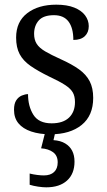

<svg xmlns="http://www.w3.org/2000/svg" viewBox="-20 -565 458 822"><path d="M196 10Q149 10 113.5 -2Q78 -14 59 -37Q40 -60 40 -95Q40 -121 49.5 -135.5Q59 -150 73.5 -156Q88 -162 100 -162Q100 -110 123 -73.5Q146 -37 201 -37Q250 -37 275.5 -61.5Q301 -86 301 -128Q301 -153 291.5 -169.5Q282 -186 258 -201.5Q234 -217 191 -237Q142 -261 110.5 -283Q79 -305 64 -333.5Q49 -362 49 -404Q49 -472 96.5 -508.5Q144 -545 221 -545Q267 -545 298 -532.5Q329 -520 344.5 -499Q360 -478 360 -453Q360 -426 343 -410Q326 -394 294 -394Q294 -445 273.5 -472.5Q253 -500 211 -500Q166 -500 146 -477.5Q126 -455 126 -420Q126 -395 137 -377.5Q148 -360 173.5 -345Q199 -330 239 -312Q288 -290 318.5 -268Q349 -246 364 -217Q379 -188 379 -146Q379 -70 329.5 -30Q280 10 196 10ZM178 237Q163 237 143 234Q123 231 107 226V178Q123 182 139.5 184Q156 186 168 186Q196 186 211.5 171.5Q227 157 227 130Q227 101 207 86.5Q187 72 156 70L176 -9H219L209 35Q239 37 259 49Q279 61 289 80.5Q299 100 299 127Q299 179 267 208Q235 237 178 237Z"/></svg>

Font: Noto Serif SemiCondensed
Style: Regular
Weight: 400
Width: 4
Designer: Monotype Design Team
Foundry: Monotype Imaging Inc.
Version: Version 2.013